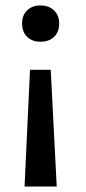

<svg xmlns="http://www.w3.org/2000/svg" viewBox="-20 -489 315 704"><path d="M128 -469Q159 -469 178 -451Q197 -433 197 -403Q197 -372 178.5 -354Q160 -336 128 -336Q98 -336 79.5 -354Q61 -372 61 -403Q61 -433 79.5 -451Q98 -469 128 -469ZM166 -233 188 195H70L90 -233Z"/></svg>

Font: EauTestText Semibold
Style: Regular
Weight: 600
Designer: Christian Thalmann (Catharsis Fonts)
Version: Version 0.001;PS 000.001;hotconv 1.0.88;makeotf.lib2.5.64775